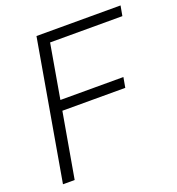

<svg xmlns="http://www.w3.org/2000/svg" viewBox="-129 -816 847 920"><g transform="rotate(-20 294.0 -355.5)"><path d="M35.6 0 159.2 -710.9H587.9L578.6 -659.7H210L162.1 -383.8H483.4L474.1 -332H153.3L95.2 0Z"/></g></svg>

Font: Mardoto Light
Style: Italic
Weight: 300
Italic angle: -12°
Designer: Christian Robertson, Vahan Hovhannisyan
Foundry: Google
Version: Version 1.000